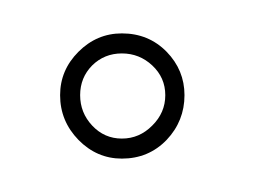

<svg xmlns="http://www.w3.org/2000/svg" viewBox="-20 -705 156 115"><path d="M53 -610Q69 -610 79.8 -621.2Q90.5 -632.5 90.5 -648Q90.5 -663 79.8 -674Q69 -685 53 -685Q38 -685 27 -674Q16 -663 16 -648Q16 -632.5 27 -621.2Q38 -610 53 -610ZM53 -622Q42.5 -622 35.2 -629.8Q28 -637.5 28 -648Q28 -658.5 35.2 -665.8Q42.5 -673 53 -673Q63.5 -673 71.2 -665.8Q79 -658.5 79 -648Q79 -637.5 71.2 -629.8Q63.5 -622 53 -622Z"/></svg>

Font: Anybody Thin
Style: Regular
Weight: 100
Designer: Tyler Finck
Foundry: Etcetera Type Company
Version: Version 1.114;gftools[0.9.25]